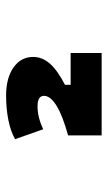

<svg xmlns="http://www.w3.org/2000/svg" viewBox="117 -860 352 626"><g transform="rotate(-90 293.0 -547.0)"><path d="M164.6 -391.6V-501Q229.5 -519 261.5 -538.8Q293.5 -558.6 293.5 -579.6Q293.5 -600.6 259.8 -600.6Q223.1 -600.6 184.6 -582L152.3 -673.8Q176.8 -688 213.9 -695.6Q251 -703.1 294.4 -703.1Q351.6 -703.1 386 -679Q420.4 -654.8 420.4 -614.7Q420.4 -585.4 398.7 -560.5Q377 -535.6 329.6 -511.2V-391.6ZM177.2 -391.6V-492.7H433.1V-391.6Z"/></g></svg>

Font: Cascadia Code
Style: Regular
Weight: 400
Monospace: yes
Designer: Aaron Bell
Foundry: Saja Typeworks
Version: Version 2106.017